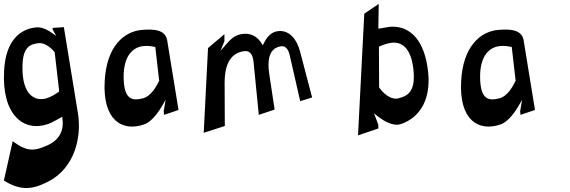

<svg xmlns="http://www.w3.org/2000/svg" viewBox="-38 -710 2918 983"><path d="M-18 214 -5 222C84 274 147 251 210 219C344 150 381 -7 361 -130L289 -571L231 -567L232 -558L250 -526L234 -537C216 -551 181 -572 152 -570C69 -565 -9 -506 -17 -348C-30 -121 84 -32 208 -75C228 -82 251 -96 275 -109L281 -112L282 -98C290 -37 261 12 198 37C150 57 112 71 46 26L27 13ZM77 -361C76 -465 112 -484 159 -489C195 -493 229 -459 241 -444L242 -442L265 -243L261 -239C249 -230 223 -213 198 -206C138 -190 77 -227 77 -361Z M498 -294C487 -95 587 -34 700 -73C740 -87 775 -138 795 -173L810 -199L800 -140L802 -122L876 -147L818 -503C809 -560 745 -560 706 -558L690 -557C598 -550 507 -474 498 -294ZM595 -315C594 -427 645 -469 696 -474C717 -477 740 -473 753 -470H757L777 -296L775 -293C766 -274 737 -218 695 -207C639 -192 596 -199 595 -315Z M1005 -30 1113 -65 1112 -288C1112 -357 1130 -438 1212 -448C1240 -452 1256 -433 1260 -394L1287 -122L1368 -149L1340 -335C1331 -396 1336 -464 1401 -473C1423 -476 1439 -459 1446 -424L1499 -192L1560 -211L1498 -447C1481 -512 1442 -555 1389 -551C1351 -548 1328 -521 1311 -485L1308 -478L1303 -485C1283 -519 1252 -540 1210 -537C1161 -533 1139 -505 1113 -475L1091 -450L1111 -499V-535L1027 -464Z M1795 -17 1899 -52V-71L1877 -130L1899 -112C1926 -92 1974 -61 2015 -75C2115 -109 2177 -209 2150 -371C2126 -521 2049 -578 1963 -573C1948 -572 1926 -567 1905 -564L1899 -563L1901 -690L1827 -640ZM1902 -471 1906 -473C1920 -479 1945 -489 1967 -491C2017 -497 2065 -467 2078 -360C2091 -249 2057 -221 2004 -207C1960 -195 1919 -239 1905 -260L1903 -262Z M2323 -294C2312 -95 2412 -34 2525 -73C2565 -87 2600 -138 2620 -173L2635 -199L2625 -140L2627 -122L2701 -147L2643 -503C2634 -560 2570 -560 2531 -558L2515 -557C2423 -550 2332 -474 2323 -294ZM2420 -315C2419 -427 2470 -469 2521 -474C2542 -477 2565 -473 2578 -470H2582L2602 -296L2600 -293C2591 -274 2562 -218 2520 -207C2464 -192 2421 -199 2420 -315Z"/></svg>

Font: Charger Slice
Style: Regular
Weight: 400
Designer: Jasper
Foundry: Cannot Into Space Fonts
Version: Version 1.1